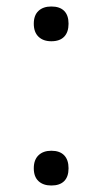

<svg xmlns="http://www.w3.org/2000/svg" viewBox="-20 -562 315 591"><path d="M138 -435Q113 -435 98.5 -449Q84 -463 84 -489Q84 -515 98.5 -528.5Q113 -542 138 -542Q164 -542 177.5 -528.5Q191 -515 191 -489Q191 -463 177.5 -449Q164 -435 138 -435ZM138 9Q113 9 98.5 -4.5Q84 -18 84 -44Q84 -70 98.5 -84Q113 -98 138 -98Q164 -98 177.5 -84Q191 -70 191 -44Q191 -18 177.5 -4.5Q164 9 138 9Z"/></svg>

Font: odia115
Style: Regular
Weight: 400
Designer: Amélie Bonet and Sol Matas
Foundry: Google LLC
Version: Version 2.003